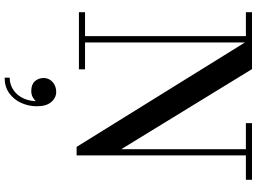

<svg xmlns="http://www.w3.org/2000/svg" viewBox="-160 -630 1112 832"><g transform="rotate(90 396.0 -214.0)"><path d="M164 -750V-26.5H280.5V0H33V-26.5H136.5V-723.5H33V-750ZM759 -750V-723.5H653.5V10H616.5L145 -750H279.5L626.5 -183.5V-723.5H513.5V-750ZM316.5 322V300Q346.5 300 370.5 283.5Q394.5 267 407.5 237.8Q420.5 208.5 417.5 170.5H424.5Q425 177.5 418.5 186Q412 194.5 400.5 200.5Q389 206.5 374.5 206.5Q346 206.5 332 190.8Q318 175 318 153Q318 138 325.8 125.5Q333.5 113 347.5 105.8Q361.5 98.5 378 98.5Q404 98.5 422.2 120Q440.5 141.5 440.5 182Q440.5 218 426 250Q411.5 282 383.8 302Q356 322 316.5 322Z"/></g></svg>

Font: Bodoni Moda SC 9pt Medium
Style: Regular
Weight: 500
Designer: Owen Earl
Foundry: indestructible type
Version: Version 2.005